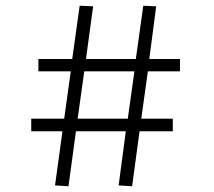

<svg xmlns="http://www.w3.org/2000/svg" viewBox="-20 -646 746 670"><path d="M172 1 198 -188H89V-232H204L227 -397H114V-440H232L258 -626L305 -624L280 -440H454L480 -626L525 -624L501 -440H608V-397H496L473 -232H583V-188H467L441 4L394 1L419 -188H245L219 4ZM426 -232 449 -397H274L251 -232Z"/></svg>

Font: Athiti Light
Style: Regular
Weight: 300
Designer: CadsonDemak Team
Foundry: CadsonDemak
Version: Version 1.032